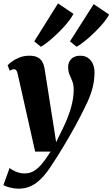

<svg xmlns="http://www.w3.org/2000/svg" viewBox="-48 -888 678 1158"><path d="M58.5 -443Q55 -458.5 49.8 -464.5Q44.5 -470.5 37.5 -470.5Q30.5 -470.5 24.2 -468.2Q18 -466 11 -461L-2 -494Q6 -503.5 24.8 -517.2Q43.5 -531 70.2 -541.5Q97 -552 129 -552Q158.5 -552 177.2 -543Q196 -534 206.5 -516.2Q217 -498.5 221 -472.5Q227.5 -433.5 234.2 -389.8Q241 -346 248.2 -300.2Q255.5 -254.5 262.5 -209.2Q269.5 -164 276.5 -122L290.5 -30.5L329.5 -110Q345 -141.5 357.5 -172.8Q370 -204 378.8 -233.8Q387.5 -263.5 392 -291.5Q396.5 -319.5 396.5 -345Q396.5 -377 388.2 -397.8Q380 -418.5 371.5 -437.8Q363 -457 363 -484.5Q363 -513.5 382.2 -532.8Q401.5 -552 435.5 -552Q465.5 -552 484.8 -537.5Q504 -523 513 -500.2Q522 -477.5 522 -453.5Q522 -405 511 -361.5Q500 -318 480.5 -275.2Q461 -232.5 436.5 -186Q423 -159.5 407 -130.2Q391 -101 373.5 -70.5Q356 -40 338 -10Q320 20 302 48.8Q284 77.5 267 103Q234 155 202.2 187.5Q170.5 220 137 235Q103.5 250 64.5 250Q37.5 250 11 243Q-15.5 236 -27.5 228.5L10 125Q20.5 135 46.2 146.5Q72 158 99 158Q132 158 157.5 142.5Q183 127 206.8 97.8Q230.5 68.5 257 26.5H164ZM198.5 -606 158.5 -638.5 302 -867.5 395 -804.5Q386.5 -787 369.2 -764.2Q352 -741.5 329.5 -717.5Q307 -693.5 282.8 -671.2Q258.5 -649 236.5 -631.8Q214.5 -614.5 198.5 -606ZM414 -606 374 -638.5 517 -863 610 -800.5Q599 -778 575 -749.2Q551 -720.5 521.5 -691.8Q492 -663 463.2 -640Q434.5 -617 414 -606Z"/></svg>

Font: Merriweather 60pt Black
Style: Italic
Weight: 900
Italic angle: -7.8°
Version: Version 2.101